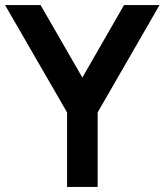

<svg xmlns="http://www.w3.org/2000/svg" viewBox="-20 -740 652 760"><path d="M245.5 0V-295L0 -720H140.5L306 -433L471 -720H611.5L366.5 -295V0Z"/></svg>

Font: Vela Sans Bd
Style: Bold
Weight: 700
Designer: Principal design: Mikhail Sharanda - project Manrope.
Design modification: Ravid Balaliev
Foundry: Mikhail Sharanda
Version: Version 1.001